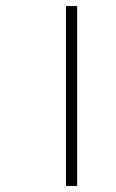

<svg xmlns="http://www.w3.org/2000/svg" viewBox="-20 -617 384 637"><path d="M199 0V-597H236V0Z"/></svg>

Font: Noto Sans Gujarati ExtraLight
Style: Regular
Weight: 200
Designer: Jelle Bosma - Monotype Design Team, Universal Thirst
Foundry: Monotype Imaging Inc.
Version: Version 2.106; ttfautohint (v1.8.4.7-5d5b)